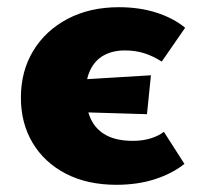

<svg xmlns="http://www.w3.org/2000/svg" viewBox="-20 -503 551 533"><path d="M388 -186 156 -193 168 -280 399 -294ZM303 10Q222 10 162.5 -21Q103 -52 70.5 -106.5Q38 -161 38 -232Q38 -305 72 -361.5Q106 -418 167.5 -450.5Q229 -483 310 -483Q367 -483 414 -468Q461 -453 494 -426L429 -332Q404 -348 379.5 -355.5Q355 -363 327 -363Q293 -363 268.5 -349.5Q244 -336 231 -309.5Q218 -283 218 -245Q218 -203 232 -173Q246 -143 275 -127.5Q304 -112 349 -112Q375 -112 397 -118.5Q419 -125 435 -137L492 -48Q458 -21 410 -5.5Q362 10 303 10Z"/></svg>

Font: Ysabeau SC Black
Style: Regular
Weight: 900
Designer: Christian Thalmann (Catharsis Fonts)
Version: Version 2.001;gftools[0.9.30]; featfreeze: smcp